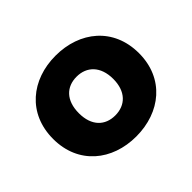

<svg xmlns="http://www.w3.org/2000/svg" viewBox="-118 -678 865 865"><g transform="rotate(-45 314.5 -245.5)"><path d="M314 12C468 12 588 -84 588 -245C588 -407 468 -503 314 -503C161 -503 41 -407 41 -245C41 -84 161 12 314 12ZM314 -369C378 -369 424 -326 424 -245C424 -165 379 -122 314 -122C250 -122 205 -164 205 -245C205 -327 250 -369 314 -369Z"/></g></svg>

Font: Falling Sky
Style: ExBd
Weight: 400
Designer: Paul D. Hunt
Foundry: Adobe Systems Incorporated
Version: Version 1.02